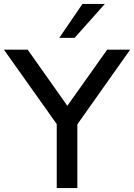

<svg xmlns="http://www.w3.org/2000/svg" viewBox="-35 -958 683 978"><path d="M254 0V-365L276 -295L-15 -705H106L318 -405H298L511 -705H628L338 -295L359 -365V0ZM267 -765 385 -938H499L345 -765Z"/></svg>

Font: Nunito Sans 11pt SemiBold
Style: Regular
Weight: 600
Version: Version 3.101;gftools[0.9.27]